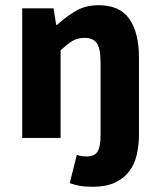

<svg xmlns="http://www.w3.org/2000/svg" viewBox="-20 -528 612 735"><path d="M335 187Q304 187 283.5 183Q263 179 247 173L274 65Q293 71 312 71Q342 71 353.5 52Q365 33 365 -9V-289Q365 -343 350.5 -363Q336 -383 304 -383Q276 -383 256 -370.5Q236 -358 212 -335V0H65V-496H185L195 -433H199Q231 -463 269 -485.5Q307 -508 358 -508Q439 -508 475.5 -455Q512 -402 512 -308V-13Q512 28 503.5 64.5Q495 101 474.5 128Q454 155 420 171Q386 187 335 187Z"/></svg>

Font: Giro Regular
Style: Bold
Weight: 700
Designer: Paul D. Hunt
Foundry: Adobe Systems Incorporated
Version: Version 1.000;PS 1.0;hotconv 1.0.88;makeotf.lib2.5.647800